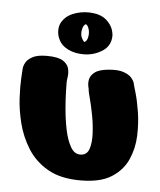

<svg xmlns="http://www.w3.org/2000/svg" viewBox="-45 -602 536 642"><g transform="rotate(5 222.5 -281.0)"><path d="M222 -421Q192 -421 170 -432Q148 -443 139 -461Q130 -478 131 -496.5Q132 -515 142 -527Q156 -547 185.5 -556Q215 -565 246 -560.5Q277 -556 294 -536Q311 -518 313 -492Q313 -457 284.5 -439Q256 -421 222 -421ZM221 -462Q228 -465 231 -473.5Q234 -482 234 -492Q234 -501 230.5 -510Q227 -519 221 -522Q213 -518 210 -504.5Q207 -491 210 -480Q214 -469 221 -462ZM23 -346Q23 -346 23.5 -355Q24 -364 30 -375.5Q36 -387 52.5 -396Q69 -405 100 -405Q138 -405 154.5 -394.5Q171 -384 174.5 -369.5Q178 -355 176 -341.5Q174 -328 174 -323Q174 -319 174.5 -293.5Q175 -268 178 -233Q181 -198 188 -164Q195 -130 208 -107.5Q221 -85 242 -86Q263 -87 270 -108Q277 -129 275.5 -160Q274 -191 268 -222Q262 -253 256 -275.5Q250 -298 250 -301Q250 -305 247.5 -315.5Q245 -326 247.5 -339Q250 -352 264 -363Q278 -374 310 -377Q342 -380 360.5 -373.5Q379 -367 387.5 -357Q396 -347 398 -338.5Q400 -330 400 -330Q400 -330 407 -306Q414 -282 420 -244.5Q426 -207 424.5 -165Q423 -123 406.5 -85.5Q390 -48 352.5 -24Q315 0 248 0Q181 0 138 -25Q95 -50 70.5 -89.5Q46 -129 35 -173Q24 -217 22 -256.5Q20 -296 21.5 -321Q23 -346 23 -346Z"/></g></svg>

Font: Nerko One
Style: Regular
Weight: 400
Designer: Nermin Kahrimanovic
Foundry: Nermin Kahrimanovic
Version: Version 1.101